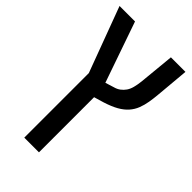

<svg xmlns="http://www.w3.org/2000/svg" viewBox="-251 -677 999 999"><g transform="rotate(45 249.0 -177.5)"><path d="M138 240V-235L4 -595H118L246 -227V240ZM200 -152 192 -247 282 -275Q301 -280 315 -290.5Q329 -301 339 -315.5Q349 -330 354.5 -351Q360 -372 363 -399L382 -595H489L473 -416Q470 -381 465 -351.5Q460 -322 450 -296.5Q440 -271 421.5 -250Q403 -229 374 -212.5Q345 -196 301 -182Z"/></g></svg>

Font: Noto Sans Hebrew Medium
Style: Regular
Weight: 500
Designer: Monotype Design Team
Foundry: Monotype Imaging Inc.
Version: Version 2.003